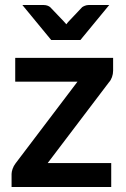

<svg xmlns="http://www.w3.org/2000/svg" viewBox="-20 -743 500 763"><path d="M429.5 -462Q429.5 -449 425 -436.5Q420.5 -424 413 -416L169.5 -95H422V0H26V-51.5Q26 -60 30 -71.8Q34 -83.5 42 -94L288 -418.5H40.5V-513H429.5ZM414 -723 299.5 -584H183.5L69 -723H154.5Q162 -723 168.8 -720.5Q175.5 -718 179.5 -714.5L232.5 -659Q235 -656.5 237.8 -653.2Q240.5 -650 243.5 -646.5Q246 -650 248.8 -653.2Q251.5 -656.5 254 -659L306.5 -714.5Q310.5 -717.5 317.5 -720.2Q324.5 -723 331.5 -723Z"/></svg>

Font: LatoLatin
Style: Bold
Weight: 700
Designer: Lukasz Dziedzic with Adam Twardoch and Botio Nikoltchev
Foundry: tyPoland Lukasz Dziedzic
Version: Version 2.015; 2015-08-06; http://www.latofonts.com/